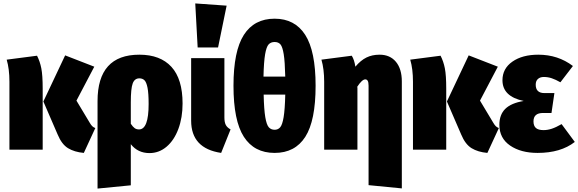

<svg xmlns="http://www.w3.org/2000/svg" viewBox="-20 -873 3373 1120"><path d="M426 -286 504 -156Q511 -144 518 -137Q525 -130 536 -126L469 19Q414 14 377 -8.5Q340 -31 316 -89L233 -281L360 -550L530 -484ZM229 -356V0H35V-396Q35 -471 19 -525L196 -548Q213 -515 221 -474.5Q229 -434 229 -356Z M1045 -269Q1045 -187 1020.5 -121Q996 -55 952 -17.5Q908 20 852 20Q784 20 743 -32V208L549 227V-283Q549 -554 793 -554Q915 -554 980 -483Q1045 -412 1045 -269ZM847 -266Q847 -329 840.5 -361.5Q834 -394 822.5 -405Q811 -416 793 -416Q765 -416 754 -386Q743 -356 743 -276V-151Q755 -133 765.5 -125.5Q776 -118 791 -118Q847 -118 847 -266Z M1289 -188Q1289 -160 1297 -144.5Q1305 -129 1325 -118L1270 19Q1095 -7 1095 -169V-534H1289ZM1119 -853 1302 -840 1252 -596H1133Z M1821 -373Q1821 -169 1761 -75Q1701 19 1582 19Q1463 19 1402.5 -75Q1342 -169 1342 -373Q1342 -575 1402.5 -669.5Q1463 -764 1582 -764Q1700 -764 1760.5 -669.5Q1821 -575 1821 -373ZM1517 -426H1644Q1642 -514 1635 -557Q1628 -600 1616 -614Q1604 -628 1582 -628Q1560 -628 1547 -614Q1534 -600 1526.5 -556.5Q1519 -513 1517 -426ZM1644 -321H1518Q1520 -234 1527.5 -189.5Q1535 -145 1548 -130.5Q1561 -116 1582 -116Q1602 -116 1614.5 -130.5Q1627 -145 1634.5 -189.5Q1642 -234 1644 -321Z M2324 -398V226L2130 207V-373Q2130 -393 2125 -401.5Q2120 -410 2111 -410Q2092 -410 2064 -367L2065 -360V0H1871V-396Q1871 -470 1855 -525L2032 -548Q2047 -524 2053 -484Q2084 -521 2117.5 -537.5Q2151 -554 2194 -554Q2255 -554 2289.5 -512.5Q2324 -471 2324 -398Z M2780 -286 2858 -156Q2865 -144 2872 -137Q2879 -130 2890 -126L2823 19Q2768 14 2731 -8.5Q2694 -31 2670 -89L2587 -281L2714 -550L2884 -484ZM2583 -356V0H2389V-396Q2389 -471 2373 -525L2550 -548Q2567 -515 2575 -474.5Q2583 -434 2583 -356Z M3322 -488 3249 -393Q3221 -409 3198.5 -416.5Q3176 -424 3152 -424Q3131 -424 3118 -412.5Q3105 -401 3105 -379Q3105 -330 3156 -330H3214L3197 -214H3148Q3092 -214 3092 -165Q3092 -139 3106 -126.5Q3120 -114 3151 -114Q3174 -114 3198.5 -122Q3223 -130 3256 -149L3333 -45Q3251 19 3116 19Q3018 19 2955.5 -24Q2893 -67 2893 -145Q2893 -204 2927.5 -238Q2962 -272 3035 -284Q2911 -310 2911 -405Q2911 -473 2969 -513.5Q3027 -554 3120 -554Q3235 -554 3322 -488Z"/></svg>

Font: Fira Sans Condensed Black
Style: Regular
Weight: 900
Width: 3
Designer: Carrois Corporate & Edenspiekermann AG
Foundry: Carrois Corporate GbR & Edenspiekermann AG
Version: Version 4.203